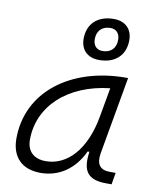

<svg xmlns="http://www.w3.org/2000/svg" viewBox="-89 -864 763 942"><g transform="rotate(10 293.0 -393.0)"><path d="M177.7 10.3C269.5 10.3 344.7 -41 387.7 -133.3H396.5C381.8 -36.1 412.1 4.9 504.4 4.9H531.2L541 -53.7H511.7C461.9 -53.7 442.9 -82 452.1 -135.7L520.5 -522.5H511.2C237.3 -522.5 32.2 -370.1 32.2 -135.3C32.2 -43 85 10.3 177.7 10.3ZM192.9 -50.8C133.8 -50.8 98.6 -83.5 98.6 -141.1C98.6 -309.6 236.3 -435.5 442.9 -458L417 -312.5C387.7 -145.5 300.8 -50.8 192.9 -50.8ZM364.7 -585C444.8 -585 494.1 -631.3 494.1 -706.1C494.1 -761.7 459 -795.9 401.9 -795.9C321.3 -795.9 272 -749.5 272 -674.8C272 -619.1 307.1 -585 364.7 -585ZM373 -631.3C343.8 -631.3 326.2 -650.9 326.2 -682.6C326.2 -724.1 351.6 -749.5 393.6 -749.5C422.4 -749.5 439.9 -730 439.9 -698.2C439.9 -656.7 414.6 -631.3 373 -631.3Z"/></g></svg>

Font: Cascadia Mono NF Light
Style: Italic
Weight: 300
Italic angle: -10°
Monospace: yes
Designer: Aaron Bell
Foundry: Saja Typeworks
Version: Version 2404.023